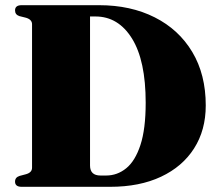

<svg xmlns="http://www.w3.org/2000/svg" viewBox="-20 -720 838 740"><path d="M38 -20Q38 -36.5 55.5 -42L80 -48.5Q103.5 -55 103.5 -73.5V-626.5Q103.5 -644.5 80.5 -651.5L54.5 -658Q38 -663.5 38 -680Q38 -700 63.5 -700H362Q483.5 -700 576.2 -653.2Q669 -606.5 721 -519.8Q773 -433 773 -313.5Q773 -218.5 728 -148Q683 -77.5 600.5 -38.8Q518 0 404.5 0H63.5Q38 0 38 -20ZM389 -43.5Q432 -43.5 466.5 -71.5Q501 -99.5 521.2 -161Q541.5 -222.5 541.5 -324Q541.5 -486.5 488.8 -571.5Q436 -656.5 348 -656.5H327V-82Q327 -43.5 367.5 -43.5Z"/></svg>

Font: Fraunces 72pt Black
Style: Regular
Weight: 900
Version: Version 1.000;[0bf87f6ff]